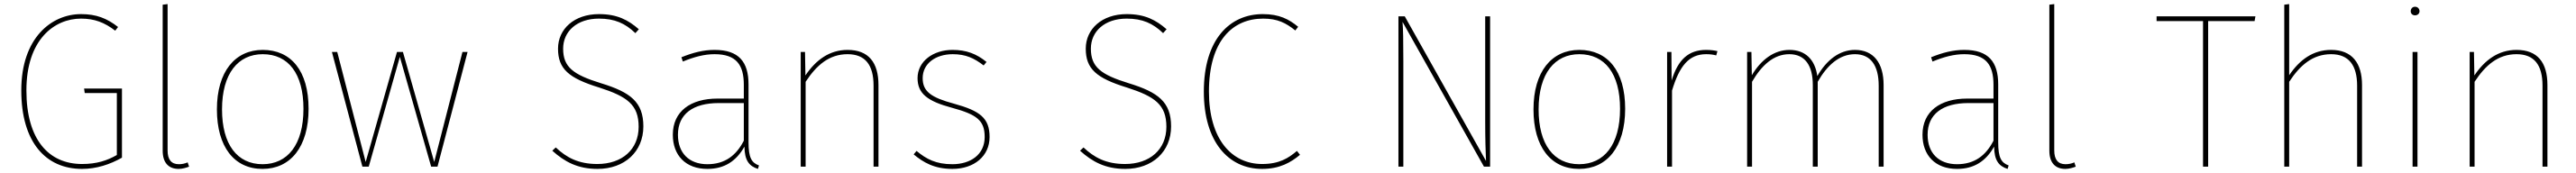

<svg xmlns="http://www.w3.org/2000/svg" viewBox="-20 -815 12589 846"><path d="M376 -746C232 -746 84 -630 84 -373C84 -119 204 11 381 11C451 11 518 -11 576 -44V-382H391L394 -360H551V-57C504 -30 453 -13 381 -13C218 -13 109 -132 109 -373C109 -622 246 -724 376 -724C442 -724 491 -705 543 -665L557 -683C502 -726 450 -746 376 -746Z M853 11C872 11 890 5 904 0L897 -21C884 -15 869 -12 854 -12C817 -12 799 -35 799 -79V-795L775 -792V-78C775 -17 806 11 853 11Z M1264 -571C1129 -571 1040 -465 1040 -280C1040 -98 1124 11 1263 11C1399 11 1488 -96 1488 -283C1488 -469 1402 -571 1264 -571ZM1264 -550C1389 -550 1463 -455 1463 -283C1463 -107 1385 -12 1263 -12C1139 -12 1065 -109 1065 -280C1065 -456 1144 -550 1264 -550Z M2265 -561H2240L2102 -23L1949 -561H1920L1767 -23L1628 -561H1602L1751 0H1782L1934 -537L2087 0H2118Z M2907 -746C2786 -746 2707 -673 2707 -577C2707 -478 2759 -433 2908 -387C3045 -343 3101 -303 3101 -195C3101 -84 3020 -13 2899 -13C2806 -13 2748 -45 2696 -94L2679 -78C2738 -25 2802 11 2900 11C3032 11 3124 -73 3124 -197C3124 -316 3061 -364 2917 -408C2781 -450 2732 -487 2732 -577C2732 -662 2800 -724 2907 -724C2984 -724 3035 -701 3085 -653L3102 -672C3050 -717 2997 -746 2907 -746Z M3638 -119V-402C3638 -512 3591 -571 3472 -571C3418 -571 3367 -558 3310 -535L3317 -514C3373 -537 3422 -550 3472 -550C3579 -550 3615 -497 3615 -400V-333H3487C3354 -333 3268 -270 3268 -156C3268 -56 3330 11 3437 11C3520 11 3578 -27 3618 -98C3619 -31 3640 -3 3684 11L3689 -6C3653 -19 3638 -44 3638 -119ZM3437 -12C3347 -12 3293 -67 3293 -156C3293 -258 3368 -311 3492 -311H3615V-127C3578 -55 3523 -12 3437 -12Z M4122 -571C4034 -571 3967 -522 3916 -446L3914 -561H3893V0H3917V-415C3970 -496 4032 -550 4122 -550C4208 -550 4249 -498 4249 -396V0H4273V-399C4273 -509 4225 -571 4122 -571Z M4635 -571C4540 -571 4464 -515 4464 -433C4464 -357 4513 -320 4632 -288C4754 -255 4792 -226 4792 -145C4792 -59 4723 -12 4634 -12C4554 -12 4507 -37 4459 -77L4445 -60C4492 -21 4546 11 4634 11C4741 11 4816 -52 4816 -145C4816 -238 4769 -273 4642 -308C4531 -338 4489 -367 4489 -433C4489 -504 4552 -550 4636 -550C4699 -550 4740 -531 4787 -495L4801 -512C4752 -552 4702 -571 4635 -571Z M5486 -746C5365 -746 5286 -673 5286 -577C5286 -478 5338 -433 5487 -387C5624 -343 5680 -303 5680 -195C5680 -84 5599 -13 5478 -13C5385 -13 5327 -45 5275 -94L5258 -78C5317 -25 5381 11 5479 11C5611 11 5703 -73 5703 -197C5703 -316 5640 -364 5496 -408C5360 -450 5311 -487 5311 -577C5311 -662 5379 -724 5486 -724C5563 -724 5614 -701 5664 -653L5681 -672C5629 -717 5576 -746 5486 -746Z M6151 -746C5990 -746 5863 -623 5863 -367C5863 -122 5983 11 6148 11C6234 11 6289 -21 6333 -58L6318 -77C6277 -42 6232 -13 6148 -13C6000 -13 5888 -133 5888 -367C5888 -616 6004 -724 6153 -724C6223 -724 6264 -703 6310 -666L6324 -684C6279 -721 6232 -746 6151 -746Z M7262 -735H7238V-221C7238 -137 7240 -71 7242 -28L6845 -735H6814V0H6838V-515C6838 -622 6837 -671 6834 -708L7232 0H7262Z M7698 -571C7563 -571 7474 -465 7474 -280C7474 -98 7558 11 7697 11C7833 11 7922 -96 7922 -283C7922 -469 7836 -571 7698 -571ZM7698 -550C7823 -550 7897 -455 7897 -283C7897 -107 7819 -12 7697 -12C7573 -12 7499 -109 7499 -280C7499 -456 7578 -550 7698 -550Z M8318 -571C8232 -571 8180 -524 8149 -421L8148 -561H8127V0H8151V-372C8187 -492 8233 -550 8318 -550C8337 -550 8353 -548 8367 -544L8373 -565C8360 -568 8342 -571 8318 -571Z M9045 -571C8969 -571 8906 -521 8861 -443C8850 -524 8802 -571 8725 -571C8650 -571 8586 -523 8541 -447L8539 -561H8518V0H8542V-415C8589 -496 8648 -550 8724 -550C8800 -550 8839 -496 8839 -399V0H8863V-415C8909 -496 8969 -550 9045 -550C9121 -550 9161 -496 9161 -396V0H9185V-399C9185 -507 9136 -571 9045 -571Z M9745 -119V-402C9745 -512 9698 -571 9579 -571C9525 -571 9474 -558 9417 -535L9424 -514C9480 -537 9529 -550 9579 -550C9686 -550 9722 -497 9722 -400V-333H9594C9461 -333 9375 -270 9375 -156C9375 -56 9437 11 9544 11C9627 11 9685 -27 9725 -98C9726 -31 9747 -3 9791 11L9796 -6C9760 -19 9745 -44 9745 -119ZM9544 -12C9454 -12 9400 -67 9400 -156C9400 -258 9475 -311 9599 -311H9722V-127C9685 -55 9630 -12 9544 -12Z M10073 11C10092 11 10110 5 10124 0L10117 -21C10104 -15 10089 -12 10074 -12C10037 -12 10019 -35 10019 -79V-795L9995 -792V-78C9995 -17 10026 11 10073 11Z M11002 -735H10519V-712H10746V0H10771V-712H10998Z M11372 -571C11284 -571 11218 -523 11167 -447V-795L11143 -792V0H11167V-415C11220 -496 11282 -550 11372 -550C11458 -550 11499 -496 11499 -396V0H11523V-399C11523 -507 11474 -571 11372 -571Z M11782 -782C11768 -782 11761 -771 11761 -760C11761 -750 11768 -740 11782 -740C11796 -740 11804 -750 11804 -760C11804 -771 11796 -782 11782 -782ZM11794 -561H11770V0H11794Z M12278 -571C12190 -571 12123 -522 12072 -446L12070 -561H12049V0H12073V-415C12126 -496 12188 -550 12278 -550C12364 -550 12405 -498 12405 -396V0H12429V-399C12429 -509 12381 -571 12278 -571Z"/></svg>

Font: Glow Sans SC Normal Thin
Style: Regular
Weight: 100
Designer: Ryoko NISHIZUKA (kana, bopomofo & ideographs); Paul D. Hunt (Latin, Greek & Cyrillic); Sandoll Communications, Soo-young
Version: Version 0.93